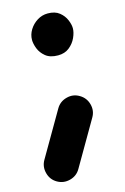

<svg xmlns="http://www.w3.org/2000/svg" viewBox="-124 -590 527 807"><g transform="rotate(-15 139.5 -187.0)"><path d="M75.7 -447.3Q75.7 -470.2 88.4 -491Q101.1 -511.7 122.1 -524.9Q143.1 -538.1 168 -538.1Q199.7 -538.1 218.5 -522.9Q237.3 -507.8 245.8 -487.3Q254.4 -466.8 254.4 -450.7Q254.4 -432.6 244.4 -410.4Q234.4 -388.2 214.6 -372.3Q194.8 -356.4 165.5 -356.4Q130.9 -356.4 111.3 -372.6Q91.8 -388.7 83.7 -409.9Q75.7 -431.2 75.7 -447.3ZM22.5 153.8Q-3.9 138.7 -11.7 108.6Q-19.5 78.6 -4.4 52.7L107.9 -140.6Q123 -167 153.1 -175Q183.1 -183.1 209 -167.5Q235.4 -152.3 243.4 -122.6Q251.5 -92.8 235.8 -66.4L123.5 127Q108.4 153.3 78.6 161.1Q48.8 168.9 22.5 153.8Z"/></g></svg>

Font: Mikhak ExtraBold
Style: Regular
Weight: 800
Designer: Amin Abedi
Version: Version 3.3